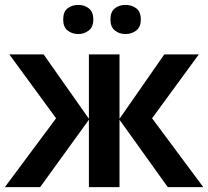

<svg xmlns="http://www.w3.org/2000/svg" viewBox="-21 -764 850 784"><path d="M791 -542 600 -281 809 0H664L467 -275V0H342V-275L143 0H-1L208 -281L17 -542H157L342 -279V-542H467V-279L650 -542ZM237 -684Q237 -716 255 -730Q273 -744 299 -744Q323 -744 341.5 -730Q360 -716 360 -684Q360 -654 341.5 -639.5Q323 -625 299 -625Q273 -625 255 -639.5Q237 -654 237 -684ZM430 -684Q430 -716 448 -730Q466 -744 491 -744Q517 -744 535.5 -730Q554 -716 554 -684Q554 -654 535.5 -639.5Q517 -625 491 -625Q466 -625 448 -639.5Q430 -654 430 -684Z"/></svg>

Font: Noto Sans Display SemiBold
Style: Regular
Weight: 600
Designer: Monotype Design Team
Foundry: Monotype Imaging Inc.
Version: Version 2.003